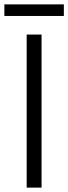

<svg xmlns="http://www.w3.org/2000/svg" viewBox="-32 -858 312 878"><path d="M90 0H158V-700H90ZM-12 -785H260V-838H-12Z"/></svg>

Font: Uncut Sans Book
Style: Regular
Weight: 350
Designer: Kasper Nordkvist
Foundry: UNCUT.wtf
Version: Version 1.304;Glyphs 3.2 (3246)